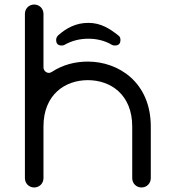

<svg xmlns="http://www.w3.org/2000/svg" viewBox="-20 -828 763 848"><path d="M172 -767C172 -790 154 -808 131 -808C108 -808 90 -790 90 -767V-41C90 -18 108 0 131 0C154 0 172 -18 172 -41V-269C172 -411 268 -474 368 -474C468 -474 564 -411 564 -269V-41C564 -18 582 0 605 0C628 0 646 -18 646 -41V-269C646 -464 504 -556 368 -556C312 -556 257 -542 210 -511C205 -508 200 -506 197 -506C182 -506 172 -518 172 -531ZM474 -630C478 -628 482 -627 487 -627C504 -627 512 -635 512 -652C512 -661 509 -667 502 -672C465 -701 426 -727 370 -727C314 -727 272 -703 237 -672C231 -666 228 -659 228 -652C228 -635 236 -627 253 -627C258 -627 262 -628 265 -630C297 -648 332 -657 370 -657C406 -657 443 -649 474 -630Z"/></svg>

Font: Fabada
Style: Regular
Weight: 400
Designer: deFharo
Foundry: deFharo.com
Version: Version 4.000 2011 initial release